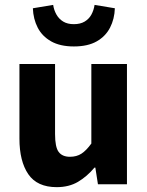

<svg xmlns="http://www.w3.org/2000/svg" viewBox="-20 -760 608 792"><path d="M214 12Q133.3 12 96.7 -41.5Q60.2 -95 60.2 -188V-496H207.1V-207Q207.1 -153.2 222 -133.3Q236.9 -113.3 268.5 -113.3Q296 -113.3 315.8 -126Q335.5 -138.6 356.8 -167.9V-496H503.7V0H384L373.3 -68.6H369.7Q338.8 -31.8 301.7 -9.9Q264.5 12 214 12ZM284.7 -568.4Q228.1 -568.4 190.9 -589.4Q153.8 -610.4 135.5 -646.1Q117.2 -681.7 115.6 -725.9L199.3 -739.8Q202.5 -718.2 212.8 -700Q223.1 -681.8 240.8 -671Q258.4 -660.3 284.7 -660.3Q311.2 -660.3 329.2 -671Q347.2 -681.8 357.1 -700Q366.9 -718.2 370.1 -739.8L453.8 -725.9Q452.3 -681.7 434 -646.1Q415.7 -610.4 379 -589.4Q342.3 -568.4 284.7 -568.4Z"/></svg>

Font: Source Sans 3
Style: Regular
Weight: 200
Designer: Paul D. Hunt
Foundry: Adobe
Version: Version 3.046;hotconv 1.0.118;makeotfexe 2.5.65603